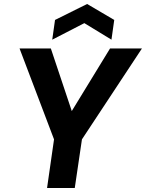

<svg xmlns="http://www.w3.org/2000/svg" viewBox="-20 -943 732 963"><path d="M216 0 251 -244 78 -700H235L340 -386L532 -700H692L391 -244L355 0ZM242 -744 256 -843 417 -923 553 -843 539 -744 403 -827Z"/></svg>

Font: Host Grotesk ExtraBold
Style: Italic
Weight: 800
Italic angle: -8°
Designer: Doğukan Karapınar
Foundry: Element Type
Version: Version 1.003; ttfautohint (v1.8.4.7-5d5b)